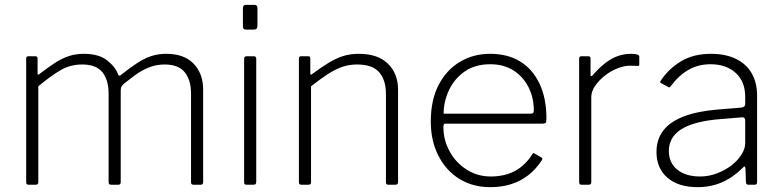

<svg xmlns="http://www.w3.org/2000/svg" viewBox="-20 -762 3222 792"><path d="M98 0Q88 0 88 -10V-520Q88 -530 97 -530H126Q135 -530 135 -521V-460Q135 -455 137 -454Q139 -453 143 -457Q178 -484 206.5 -502.5Q235 -521 263.5 -530.5Q292 -540 326 -540Q388 -540 422.5 -512.5Q457 -485 468 -453Q470 -449 474.5 -450.5Q479 -452 483 -456Q517 -483 546 -502Q575 -521 603.5 -530.5Q632 -540 666 -540Q740 -540 779 -499Q818 -458 818 -392V-11Q818 0 808 0H778Q773 0 770.5 -2.5Q768 -5 768 -10V-375Q768 -432 742 -464Q716 -496 659 -496Q624 -496 593.5 -483.5Q563 -471 538.5 -453Q514 -435 494 -419Q486 -412 482 -406Q478 -400 478 -389V-11Q478 0 468 0H438Q433 0 430.5 -2.5Q428 -5 428 -10V-375Q428 -432 402.5 -464Q377 -496 319 -496Q271 -496 231.5 -473.5Q192 -451 138 -406V-10Q138 0 127 0H98Z M1037 -13Q1037 -6 1034.5 -3Q1032 0 1024 0H999Q991 0 989 -2.5Q987 -5 987 -11V-519Q987 -530 997 -530H1027Q1037 -530 1037 -519ZM1042 -656Q1042 -640 1028 -640H994Q987 -640 984.5 -644Q982 -648 982 -654V-728Q982 -742 995 -742H1029Q1042 -742 1042 -729Z M1223 0Q1213 0 1213 -10V-520Q1213 -530 1222 -530H1251Q1260 -530 1260 -521V-460Q1260 -455 1262 -454Q1264 -453 1268 -457Q1305 -484 1335 -502.5Q1365 -521 1394.5 -530.5Q1424 -540 1460 -540Q1539 -540 1580.5 -499Q1622 -458 1622 -392V-11Q1622 0 1611 0H1582Q1577 0 1574.5 -2.5Q1572 -5 1572 -10V-375Q1572 -432 1544 -464Q1516 -496 1453 -496Q1419 -496 1390 -485.5Q1361 -475 1331 -455.5Q1301 -436 1263 -406V-10Q1263 0 1252 0H1223Z M1809 -238Q1809 -184 1835 -137Q1861 -90 1905.5 -62Q1950 -34 2004 -34Q2062 -34 2104.5 -57Q2147 -80 2175 -125Q2178 -130 2180.5 -130.5Q2183 -131 2186 -128L2214 -112Q2220 -108 2215 -101Q2191 -64 2159.5 -39.5Q2128 -15 2089 -2.5Q2050 10 2002 10Q1930 10 1875 -24Q1820 -58 1788.5 -119.5Q1757 -181 1757 -261Q1757 -349 1789 -411Q1821 -473 1876.5 -506.5Q1932 -540 2002 -540Q2074 -540 2125.5 -508.5Q2177 -477 2205.5 -417Q2234 -357 2234 -273Q2234 -266 2233 -259.5Q2232 -253 2220 -252H1816Q1812 -252 1810.5 -248Q1809 -244 1809 -238ZM2165 -293Q2176 -293 2179 -296Q2182 -299 2182 -307Q2182 -359 2160 -402.5Q2138 -446 2098 -471.5Q2058 -497 2002 -497Q1939 -497 1896 -466.5Q1853 -436 1831.5 -389Q1810 -342 1810 -293Z M2379 0Q2374 0 2371.5 -2.5Q2369 -5 2369 -10V-520Q2369 -530 2378 -530H2407Q2416 -530 2416 -521V-454Q2416 -449 2418 -448Q2420 -447 2424 -451Q2453 -484 2479 -503.5Q2505 -523 2530.5 -531.5Q2556 -540 2582 -540Q2617 -540 2617 -529V-496Q2617 -490 2612 -490Q2606 -490 2598.5 -490.5Q2591 -491 2578 -491Q2555 -491 2527 -480Q2499 -469 2475 -450Q2451 -431 2435 -408Q2419 -385 2419 -361V-10Q2419 0 2408 0H2379Z M3044 -70Q3004 -30 2958 -10Q2912 10 2857 10Q2778 10 2733 -29Q2688 -68 2688 -135Q2688 -187 2716 -223.5Q2744 -260 2800 -281.5Q2856 -303 2938 -310L3037 -318Q3045 -319 3049.5 -322.5Q3054 -326 3054 -333V-363Q3054 -425 3015 -461Q2976 -497 2911 -497Q2861 -497 2821 -474.5Q2781 -452 2748 -408Q2745 -404 2743 -402.5Q2741 -401 2737 -403L2707 -419Q2704 -421 2703.5 -423Q2703 -425 2706 -430Q2738 -478 2789 -509Q2840 -540 2913 -540Q2972 -540 3015 -519.5Q3058 -499 3080.5 -460Q3103 -421 3103 -368V-11Q3103 -5 3100.5 -2.5Q3098 0 3093 0H3067Q3063 0 3060 -2.5Q3057 -5 3057 -11L3055 -68Q3053 -81 3044 -70ZM3054 -263Q3054 -280 3040 -278L2956 -271Q2900 -267 2859 -256.5Q2818 -246 2791.5 -229.5Q2765 -213 2752 -190.5Q2739 -168 2739 -140Q2739 -90 2774 -62Q2809 -34 2868 -34Q2904 -34 2938 -47Q2972 -60 2999 -81Q3026 -103 3040 -126.5Q3054 -150 3054 -171V-263Z"/></svg>

Font: Libre Franklin Thin ExtraLight
Style: Regular
Weight: 250
Version: Version 3.000